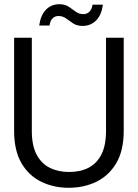

<svg xmlns="http://www.w3.org/2000/svg" viewBox="-20 -879 654 911"><path d="M306 12Q234 12 175 -17Q116 -46 81.5 -105.5Q47 -165 47 -258V-700H131V-257Q131 -189 153.5 -146Q176 -103 216 -83Q256 -63 308 -63Q361 -63 400 -83Q439 -103 461 -146Q483 -189 483 -257V-700H567V-258Q567 -165 532 -105.5Q497 -46 438 -17Q379 12 306 12ZM372 -756Q345 -756 327 -768Q309 -780 293.5 -791.5Q278 -803 257 -803Q241 -803 229.5 -792Q218 -781 215 -758H166Q173 -808 198.5 -833.5Q224 -859 261 -859Q288 -859 305.5 -847.5Q323 -836 339 -824Q355 -812 376 -812Q393 -812 404.5 -823.5Q416 -835 419 -857H468Q462 -808 436 -782Q410 -756 372 -756Z"/></svg>

Font: DM Sans 36pt
Style: Regular
Weight: 400
Designer: Colophon Foundry, Jonny Pinhorn
Foundry: Colophon Foundry
Version: Version 4.004;gftools[0.9.30]